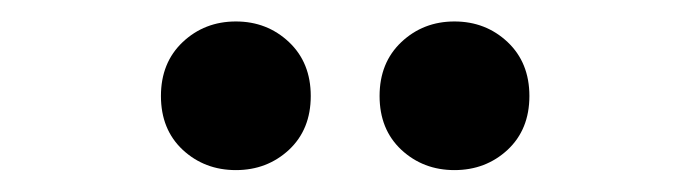

<svg xmlns="http://www.w3.org/2000/svg" viewBox="-20 -770 640 178"><path d="M401.3 -612.3Q372.4 -612.3 352.1 -631.1Q331.9 -650 331.9 -681Q331.9 -711.9 352.1 -731Q372.4 -750.1 401.3 -750.1Q430.3 -750.1 450.6 -731Q470.8 -711.9 470.8 -681Q470.8 -650 450.6 -631.1Q430.3 -612.3 401.3 -612.3ZM198.7 -612.3Q169.7 -612.3 149.4 -631.1Q129.2 -650 129.2 -681Q129.2 -711.9 149.4 -731Q169.7 -750.1 198.7 -750.1Q227.6 -750.1 247.9 -731Q268.1 -711.9 268.1 -681Q268.1 -650 247.9 -631.1Q227.6 -612.3 198.7 -612.3Z"/></svg>

Font: Montserrat Thin
Style: Regular
Weight: 100
Designer: Julieta Ulanovsky
Foundry: Julieta Ulanovsky
Version: Version 9.000